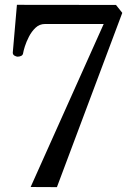

<svg xmlns="http://www.w3.org/2000/svg" viewBox="-20 -601 542 792"><path d="M106.4 170.4 407.7 -502H165.5Q143.1 -502 126.7 -486.6Q110.4 -471.2 99.4 -449.7Q88.4 -428.2 82.5 -409.4Q76.7 -390.6 75.7 -383.3Q74.7 -374 67.6 -370.6Q60.5 -367.2 52.7 -367.2Q47.4 -367.2 40 -371.3Q32.7 -375.5 32.7 -383.8L49.8 -581.1L458.5 -580.6L484.4 -547.9L214.8 170.9Z"/></svg>

Font: Gelasio
Style: Regular
Weight: 400
Designer: Eben Sorkin
Foundry: Eben Sorkin
Version: Version 1.008